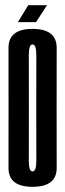

<svg xmlns="http://www.w3.org/2000/svg" viewBox="-20 -718 252 741"><path d="M105.5 3Q199 3 198.8 -70Q198.5 -143 198.5 -300.5Q198.5 -459 198.8 -532.8Q199 -606.5 105.5 -606.5Q12.5 -606.5 12.8 -532.8Q13 -459 13 -300.5Q13 -143 12.8 -70Q12.5 3 105.5 3ZM105.5 -56.5Q91 -56.5 91.2 -98.8Q91.5 -141 91.5 -300.5Q91.5 -461 91.2 -503.8Q91 -546.5 105.5 -546.5Q120.5 -546.5 120.2 -503.8Q120 -461 120 -300.5Q120 -141 120.2 -98.8Q120.5 -56.5 105.5 -56.5ZM49 -632.5H91L135.5 -698H89ZM77 -632.5H119L161.5 -698H116.5Z"/></svg>

Font: Anybody UltraCondensed
Style: Regular
Weight: 400
Width: 1
Version: Version 1.113;gftools[0.9.25]